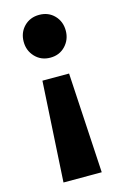

<svg xmlns="http://www.w3.org/2000/svg" viewBox="-110 -546 508 800"><g transform="rotate(-15 143.5 -145.5)"><path d="M61 205 86 -227.5H201L226 205ZM143.5 -311.5Q104 -311.5 78.2 -338.5Q52.5 -365.5 52.5 -404Q52.5 -443.5 78.2 -469.8Q104 -496 143.5 -496Q183 -496 208.5 -469.8Q234 -443.5 234 -404Q234 -365.5 208.5 -338.5Q183 -311.5 143.5 -311.5Z"/></g></svg>

Font: Outfit Thin
Style: Regular
Weight: 100
Designer: Rodrigo Fuenzalida
Foundry: fragTYPE
Version: Version 1.000